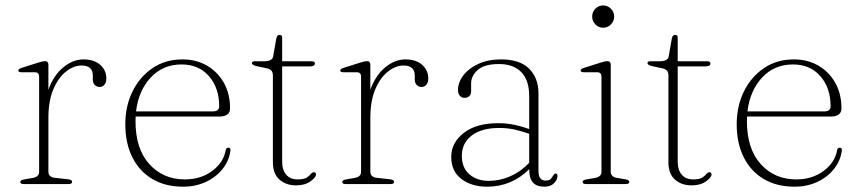

<svg xmlns="http://www.w3.org/2000/svg" viewBox="-20 -694 3244 724"><path d="M162.5 -449.5V-355.5Q182 -410 218.5 -440Q255 -470 294.5 -470Q335 -470 358 -449.5Q381 -429 381 -398Q381 -384 374 -375Q367 -366 356 -366Q345 -366 337.5 -373.5Q330 -381 330 -394.5V-409Q330 -447 287.5 -447Q258 -447 229 -424.2Q200 -401.5 181.2 -357.5Q162.5 -313.5 162.5 -248.5V-46.5Q162.5 -26 187 -23.5L236.5 -18Q252 -16.5 252 -8Q252 0 238.5 0H69Q56.5 0 56.5 -8Q56.5 -15 71 -17.5L103 -23Q127.5 -27 127.5 -46V-405Q127.5 -421.5 111.5 -421.5H62.5Q49 -421.5 49 -428Q49 -434 61.5 -438L124.5 -458Q141.5 -463.5 150 -463.5Q162.5 -463.5 162.5 -449.5Z M847.5 -285.5Q847.5 -254.5 806.5 -254.5H491.5Q491 -246 491 -237.5Q491 -132.5 543.2 -75Q595.5 -17.5 677 -17.5Q737.5 -17.5 780.2 -49.5Q823 -81.5 831 -127Q832.5 -137 840.5 -137Q850 -137 849 -126.5Q844 -88 819.5 -57Q795 -26 756.2 -8Q717.5 10 670 10Q603.5 10 554.5 -19Q505.5 -48 479 -101Q452.5 -154 452.5 -225.5Q452.5 -293.5 479.5 -348.8Q506.5 -404 555 -437Q603.5 -470 668.5 -470Q719.5 -470 760 -446.8Q800.5 -423.5 824 -382Q847.5 -340.5 847.5 -285.5ZM664.5 -451Q594.5 -451 548.5 -401.8Q502.5 -352.5 493 -274H783Q806.5 -274 806.5 -293.5Q806.5 -362.5 768 -406.8Q729.5 -451 664.5 -451Z M985.5 -436.5 952.5 -443.5Q938.5 -446.5 934.2 -449.5Q930 -452.5 930 -456Q930 -463 941 -463H975.5Q1007 -463 1010 -481L1021.5 -547Q1024 -562.5 1034 -562.5Q1044 -562.5 1044 -552.5V-463H1154.5Q1167.5 -463 1167.5 -454.5Q1167.5 -443.5 1146.5 -443.5H1044V-85.5Q1044 -52.5 1059.5 -35Q1075 -17.5 1101.5 -17.5Q1126 -17.5 1136.5 -24.2Q1147 -31 1152 -37.8Q1157 -44.5 1164 -44.5Q1171.5 -44.5 1171.5 -36Q1171.5 -25 1150.5 -10Q1129.5 5 1096.5 5Q1058.5 5 1033.8 -16.8Q1009 -38.5 1009 -82.5V-409.5Q1009 -420.5 1004 -427Q999 -433.5 985.5 -436.5Z M1376.5 -449.5V-355.5Q1396 -410 1432.5 -440Q1469 -470 1508.5 -470Q1549 -470 1572 -449.5Q1595 -429 1595 -398Q1595 -384 1588 -375Q1581 -366 1570 -366Q1559 -366 1551.5 -373.5Q1544 -381 1544 -394.5V-409Q1544 -447 1501.5 -447Q1472 -447 1443 -424.2Q1414 -401.5 1395.2 -357.5Q1376.5 -313.5 1376.5 -248.5V-46.5Q1376.5 -26 1401 -23.5L1450.5 -18Q1466 -16.5 1466 -8Q1466 0 1452.5 0H1283Q1270.5 0 1270.5 -8Q1270.5 -15 1285 -17.5L1317 -23Q1341.5 -27 1341.5 -46V-405Q1341.5 -421.5 1325.5 -421.5H1276.5Q1263 -421.5 1263 -428Q1263 -434 1275.5 -438L1338.5 -458Q1355.5 -463.5 1364 -463.5Q1376.5 -463.5 1376.5 -449.5Z M1681.5 -102.5Q1681.5 -156 1728.8 -192.8Q1776 -229.5 1858.5 -229.5Q1891 -229.5 1920.5 -223.2Q1950 -217 1975.5 -207.5V-331.5Q1975.5 -391 1946 -421.8Q1916.5 -452.5 1861.5 -452.5Q1807 -452.5 1781.8 -430.5Q1756.5 -408.5 1756.5 -379V-350Q1756.5 -337.5 1749.2 -331.2Q1742 -325 1731 -325Q1720.5 -325 1713.8 -333.2Q1707 -341.5 1707 -354Q1707 -383.5 1727.2 -410Q1747.5 -436.5 1784 -453.2Q1820.5 -470 1869 -470Q1940.5 -470 1975.5 -434.8Q2010.5 -399.5 2010.5 -341.5V-50Q2010.5 -29.5 2017.8 -21.2Q2025 -13 2036.5 -13Q2051.5 -13 2057 -19.5Q2062.5 -26 2066 -32Q2070.5 -39.5 2075.5 -39.5Q2082 -39.5 2082 -30.5Q2082 -16.5 2069.2 -3.2Q2056.5 10 2033 10Q2004 10 1989.8 -5.5Q1975.5 -21 1975.5 -56Q1909 10 1817 10Q1758 10 1719.8 -19.2Q1681.5 -48.5 1681.5 -102.5ZM1721.5 -106.5Q1721.5 -61 1750.2 -36.5Q1779 -12 1823 -12Q1864.5 -12 1904 -29.2Q1943.5 -46.5 1975.5 -80V-189.5Q1950.5 -198.5 1922.5 -205Q1894.5 -211.5 1862.5 -211.5Q1796 -211.5 1758.8 -183Q1721.5 -154.5 1721.5 -106.5Z M2254 -589.5Q2237 -589.5 2225 -602Q2213 -614.5 2213 -631.5Q2213 -649 2225 -661.2Q2237 -673.5 2254 -673.5Q2271.5 -673.5 2283.8 -661Q2296 -648.5 2296 -631.5Q2296 -614.5 2283.8 -602Q2271.5 -589.5 2254 -589.5ZM2283 -449.5V-46.5Q2283 -27 2307.5 -23L2337.5 -18Q2353 -15.5 2353 -8Q2353 0 2339.5 0H2189.5Q2177 0 2177 -8Q2177 -15 2191.5 -17.5L2223.5 -23Q2248 -27.5 2248 -46V-405Q2248 -421.5 2232 -421.5H2183Q2169.5 -421.5 2169.5 -428Q2169.5 -434 2182 -438L2245 -458Q2262 -463.5 2270.5 -463.5Q2283 -463.5 2283 -449.5Z M2477 -436.5 2444 -443.5Q2430 -446.5 2425.8 -449.5Q2421.5 -452.5 2421.5 -456Q2421.5 -463 2432.5 -463H2467Q2498.5 -463 2501.5 -481L2513 -547Q2515.5 -562.5 2525.5 -562.5Q2535.5 -562.5 2535.5 -552.5V-463H2646Q2659 -463 2659 -454.5Q2659 -443.5 2638 -443.5H2535.5V-85.5Q2535.5 -52.5 2551 -35Q2566.5 -17.5 2593 -17.5Q2617.5 -17.5 2628 -24.2Q2638.5 -31 2643.5 -37.8Q2648.5 -44.5 2655.5 -44.5Q2663 -44.5 2663 -36Q2663 -25 2642 -10Q2621 5 2588 5Q2550 5 2525.2 -16.8Q2500.5 -38.5 2500.5 -82.5V-409.5Q2500.5 -420.5 2495.5 -427Q2490.5 -433.5 2477 -436.5Z M3153 -285.5Q3153 -254.5 3112 -254.5H2797Q2796.5 -246 2796.5 -237.5Q2796.5 -132.5 2848.8 -75Q2901 -17.5 2982.5 -17.5Q3043 -17.5 3085.8 -49.5Q3128.5 -81.5 3136.5 -127Q3138 -137 3146 -137Q3155.5 -137 3154.5 -126.5Q3149.5 -88 3125 -57Q3100.5 -26 3061.8 -8Q3023 10 2975.5 10Q2909 10 2860 -19Q2811 -48 2784.5 -101Q2758 -154 2758 -225.5Q2758 -293.5 2785 -348.8Q2812 -404 2860.5 -437Q2909 -470 2974 -470Q3025 -470 3065.5 -446.8Q3106 -423.5 3129.5 -382Q3153 -340.5 3153 -285.5ZM2970 -451Q2900 -451 2854 -401.8Q2808 -352.5 2798.5 -274H3088.5Q3112 -274 3112 -293.5Q3112 -362.5 3073.5 -406.8Q3035 -451 2970 -451Z"/></svg>

Font: Fraunces 9pt S000 Thin
Style: Regular
Weight: 100
Version: Version 1.000; ttfautohint (v1.8.3)